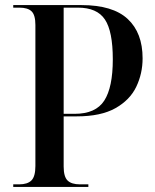

<svg xmlns="http://www.w3.org/2000/svg" viewBox="-20 -734 610 754"><path d="M32 0V-10H55Q88 -10 103.5 -25.5Q119 -41 119 -82V-636Q119 -675 104 -689.5Q89 -704 56 -704H32V-714H300Q423 -714 481.5 -659.5Q540 -605 540 -505Q540 -445 515 -393Q490 -341 433 -309Q376 -277 281 -277H230V-80Q230 -40 245.5 -25Q261 -10 294 -10H327V0ZM273 -287Q356 -287 389.5 -339Q423 -391 423 -501Q423 -611 392 -657.5Q361 -704 286 -704H230V-287Z"/></svg>

Font: Noto Serif Display SemiCondensed Medium
Style: Regular
Weight: 500
Width: 4
Designer: Monotype Design Team
Foundry: Monotype Imaging Inc.
Version: Version 2.009